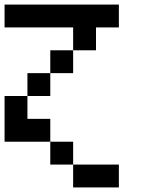

<svg xmlns="http://www.w3.org/2000/svg" viewBox="-20 -620 640 840"><path d="M0 -200H100V-100H200V0H0ZM0 -500V-600H500V-500H400V-400H300V-500ZM200 -200H100V-300H200ZM200 0H300V100H200ZM200 -300V-400H300V-300ZM300 100H500V200H300Z"/></svg>

Font: Galmuri9 Regular
Style: Regular
Weight: 400
Designer: Lee Minseo (quiple)
Version: Version 2.399;hotconv 1.1.1;makeotfexe 2.6.0 DEVELOPMENT